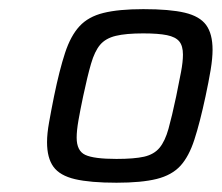

<svg xmlns="http://www.w3.org/2000/svg" viewBox="-20 -715 487 422"><path d="M236.1 -313.4Q178.4 -313.4 145 -321.2Q111.6 -329 97.5 -348.4Q83.4 -367.8 83.4 -402.4Q83.4 -421.4 87.9 -446.3Q92.3 -471.2 98.8 -503.5Q110.7 -561.4 123 -598.8Q135.3 -636.3 154.7 -657.3Q174.1 -678.4 207.5 -686.6Q240.9 -694.9 295 -694.9Q353.2 -694.9 386.1 -687.1Q419 -679.3 433.1 -660Q447.2 -640.7 447.2 -605.5Q447.2 -587 443 -561.4Q438.7 -535.7 431.8 -503.5Q419.4 -445.5 407.3 -408.3Q395.3 -371.1 376.5 -350.5Q357.6 -330 324.5 -321.7Q291.3 -313.4 236.1 -313.4ZM235.9 -365.7Q274.8 -365.7 296.7 -370.6Q318.5 -375.6 330.6 -390.1Q342.7 -404.7 350.3 -431.8Q357.9 -459 367.3 -503.5Q373.7 -534.7 377.9 -556.9Q382.1 -579.1 382.1 -595Q382.1 -614.2 374 -624Q365.9 -633.8 347 -637.7Q328.1 -641.6 294.7 -641.6Q256.8 -641.6 234.5 -636.2Q212.1 -630.8 200 -616.5Q188 -602.2 180.1 -574.9Q172.1 -547.5 162.8 -503.5Q156.3 -472.8 152.4 -450.3Q148.5 -427.8 148.5 -412.5Q148.5 -383.4 167.4 -374.6Q186.3 -365.7 235.9 -365.7Z"/></svg>

Font: Saira Thin
Style: Italic
Weight: 100
Italic angle: -12°
Designer: Hector Gatti with collaboration of the Omnibus-Type team
Foundry: Omnibus-Type
Version: Version 1.101